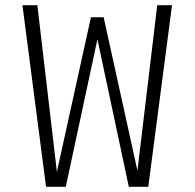

<svg xmlns="http://www.w3.org/2000/svg" viewBox="-20 -720 750 740"><path d="M157.5 0 66.5 -700H124L199 -60.5L199.5 -55.5L200.5 -63.5L330.5 -653.5H379.5L509 -65.5L509.5 -60.5L586 -700H643L551.5 0H476.5L355.5 -568.5L233.5 0Z"/></svg>

Font: League Mono UltraLight
Style: Regular
Weight: 200
Width: 6
Designer: Tyler Finck
Foundry: The League of Moveable Type / Tyler Finck
Version: Version 2.210